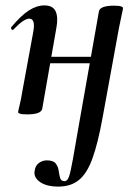

<svg xmlns="http://www.w3.org/2000/svg" viewBox="-20 -415 508 710"><path d="M196 275Q152 275 128 258Q104 241 108 218Q110 198 123.5 188Q137 178 153 178Q177 178 186 189.5Q195 201 197 216.5Q199 232 202.5 243.5Q206 255 219 255Q229 255 235 238.5Q241 222 249.5 174Q258 126 274 34L346 -374Q351 -394 402 -394Q422 -394 428.5 -391Q435 -388 435 -386Q435 -382 430 -360Q425 -338 420 -312L359 22Q342 115 322 170.5Q302 226 272 250.5Q242 275 196 275ZM80 8Q61 8 54 5.5Q47 3 47 0Q47 -4 52.5 -26Q58 -48 62 -74L103 -297Q112 -346 88 -346Q78 -346 63.5 -336Q49 -326 30 -306Q27 -302 23 -306.5Q19 -311 22 -315Q58 -358 87 -376.5Q116 -395 144 -395Q176 -395 186 -372.5Q196 -350 188 -309L136 -12Q131 8 80 8ZM123 -181 126 -205H368L365 -181Z"/></svg>

Font: Cormorant Infant Light
Style: Italic
Weight: 300
Italic angle: -10°
Designer: Christian Thalmann (Catharsis Fonts)
Foundry: Catharsis Fonts
Version: Version 4.001